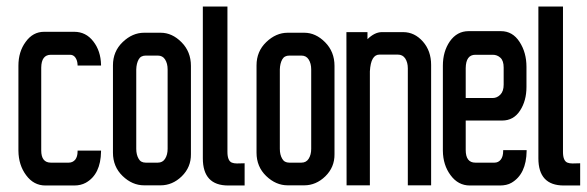

<svg xmlns="http://www.w3.org/2000/svg" viewBox="-20 -570 1803 590"><path d="M195.2 -401.7H136.4Q107.2 -401.7 106.7 -362.2V-107.7Q106.7 -70.2 136.4 -70.2H191.2Q203.1 -70.2 211 -79.1Q218.4 -88.4 218.4 -104.7V-107.2H220.8H288H290.5V-104.7Q289.5 -34.1 243.6 -8.4Q228.3 0 208 0H119.6Q83.5 0 60.3 -31.6Q37.1 -62.7 36.6 -106.7V-368.1Q36.6 -411.1 58.8 -441.2Q81 -472.3 115.6 -472.3H208Q244.1 -472.3 266.8 -442.7Q289.5 -413.5 290.5 -371V-368.6H288H220.8H218.4V-370.6Q217.9 -384.4 211.5 -393.3Q205.5 -401.7 195.2 -401.7Z M566.7 -367.6V-96.3Q567.2 -56.3 538.5 -28.2Q524.2 -14.3 507.9 -7.4Q491.6 -0.5 473.8 -0.5H422.9Q386.4 -0.5 356.7 -29.2Q327.1 -57.8 327.1 -100.8V-369.1Q327.1 -412.1 357 -440.7Q386.9 -469.4 422.9 -469.4H473.8Q508.9 -469.4 537.8 -440.2Q566.7 -411.1 566.7 -367.6ZM487.2 -82Q495.1 -94.4 495.1 -112.6V-356.7Q495.1 -375 487.2 -387.4Q479.7 -399.2 464.9 -399.2H427.9Q412.5 -399.2 406.1 -387.4Q399.2 -375 398.7 -356.7V-112.6Q398.7 -94.4 406.1 -82Q412.5 -70.2 427.9 -70.2H464.9Q479.7 -70.2 487.2 -82Z M678.9 -103.3Q678.9 -75.6 692.7 -70.2Q699.1 -67.7 708 -67.7Q717.4 -67.7 729.2 -68.2H731.7V-65.7V-2.5V0H729.2H681.3Q603.3 0 603.3 -83.5V-547.9V-549.9H605.7H676.4H678.9V-547.9Z M1007.9 -367.6V-96.3Q1008.4 -56.3 979.7 -28.2Q965.4 -14.3 949.1 -7.4Q932.8 -0.5 915 -0.5H864.1Q827.6 -0.5 797.9 -29.2Q768.3 -57.8 768.3 -100.8V-369.1Q768.3 -412.1 798.2 -440.7Q828.1 -469.4 864.1 -469.4H915Q950.1 -469.4 979 -440.2Q1007.9 -411.1 1007.9 -367.6ZM928.4 -82Q936.3 -94.4 936.3 -112.6V-356.7Q936.3 -375 928.4 -387.4Q920.9 -399.2 906.1 -399.2H869.1Q853.8 -399.2 847.3 -387.4Q840.4 -375 839.9 -356.7V-112.6Q839.9 -94.4 847.3 -82Q853.8 -70.2 869.1 -70.2H906.1Q920.9 -70.2 928.4 -82Z M1202.6 -402.2H1145.8Q1132.9 -402.2 1125.5 -389.6Q1118.1 -377 1116.6 -350.8V-3V-0.5H1114.1H1047.4H1045V-3L1044.5 -468.9V-471.3H1046.9H1106.7H1109.2V-468.9V-449.6Q1130.9 -470.8 1152.7 -471.3H1218.9Q1254 -471.3 1279.6 -442.2Q1304.8 -413.5 1304.8 -370.6V-3V-0.5H1302.4H1235.7H1233.2V-3V-360.2Q1233.2 -378 1225.3 -390.3Q1217.4 -402.2 1202.6 -402.2Z M1598.3 -108.7V-106.2Q1597.8 -70.7 1586.2 -46.2Q1574.6 -21.7 1551.9 -8.4Q1544.5 -4 1535.3 -2Q1526.2 0 1516.3 0H1423.9Q1387.8 0 1364.6 -31.6Q1341.4 -62.7 1340.9 -106.7V-368.1Q1340.9 -411.6 1362.2 -442.7Q1384.4 -474.3 1420 -474.3H1519.3Q1555.3 -474.3 1576.6 -441.2Q1597.8 -408.6 1597.8 -364.6V-302.9Q1597.8 -260.4 1578.1 -230.2Q1558.3 -199.6 1523.2 -199.6H1411.1V-109.2Q1411.1 -70.2 1440.7 -70.2H1499.5Q1511.4 -70.2 1518.8 -79.5Q1526.2 -88.9 1526.2 -106.2V-108.7H1528.7H1595.8ZM1494.1 -401.7H1440.7Q1411.6 -401.7 1411.1 -360.7V-268.8H1494.1Q1507.4 -268.8 1517.5 -279.2Q1527.7 -289.5 1527.7 -309.8V-362.6Q1527.7 -383.4 1517.8 -392.5Q1507.9 -401.7 1494.1 -401.7Z M1710 -103.3Q1710 -75.6 1723.8 -70.2Q1730.2 -67.7 1739.1 -67.7Q1748.5 -67.7 1760.4 -68.2H1762.8V-65.7V-2.5V0H1760.4H1712.5Q1634.4 0 1634.4 -83.5V-547.9V-549.9H1636.9H1707.5H1710V-547.9Z"/></svg>

Font: RIT Uroob
Style: 

Weight: 700
Designer: Hussain K H
Foundry: RIT
Version: 2.1.1